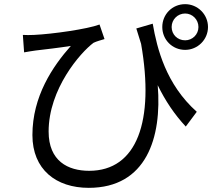

<svg xmlns="http://www.w3.org/2000/svg" viewBox="-20 -838 1040 924"><path d="M806 -708C806 -744 835 -773 871 -773C906 -773 935 -744 935 -708C935 -672 906 -644 871 -644C834 -644 806 -672 806 -708ZM761 -708C761 -647 809 -598 871 -598C931 -598 981 -647 981 -708C981 -769 931 -818 871 -818C809 -818 761 -769 761 -708ZM90 -670 96 -586C116 -590 133 -592 152 -595C188 -599 271 -609 321 -617C233 -518 136 -374 136 -188C136 -22 250 66 407 66C684 66 760 -175 739 -428C776 -352 820 -287 874 -229L927 -300C779 -432 736 -603 715 -724L636 -701L659 -627C724 -256 640 -16 409 -16C307 -16 214 -63 214 -205C214 -410 367 -585 430 -632C444 -639 470 -646 483 -650L459 -720C401 -698 232 -674 144 -670C125 -669 105 -669 90 -670Z"/></svg>

Font: Noto Sans CJK SC
Style: Regular
Weight: 400
Designer: Ryoko NISHIZUKA 西塚涼子 (kana, bopomofo & ideographs); Paul D. Hunt (Latin, Greek & Cyrillic); Sandoll Communications 산돌커뮤니
Foundry: Adobe
Version: Version 2.004;hotconv 1.0.118;makeotfexe 2.5.65603